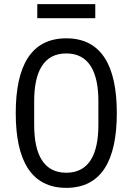

<svg xmlns="http://www.w3.org/2000/svg" viewBox="-20 -895 640 927"><path d="M300 12C470 12 544 -121 544 -349C544 -577 470 -710 300 -710C130 -710 56 -577 56 -349C56 -121 130 12 300 12ZM300 -61C189 -61 145 -152 145 -292V-406C145 -546 189 -637 300 -637C411 -637 455 -546 455 -406V-292C455 -152 411 -61 300 -61ZM160 -807H440V-875H160Z"/></svg>

Font: IBM Plex Mono
Style: Regular
Weight: 400
Monospace: yes
Designer: Mike Abbink, Paul van der Laan, Pieter van Rosmalen
Foundry: Bold Monday
Version: Version 2.004